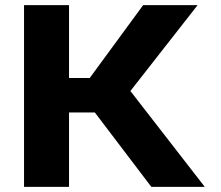

<svg xmlns="http://www.w3.org/2000/svg" viewBox="-20 -731 864 751"><path d="M351 -291 572 0H781L490 -375L753 -711H540L331 -426H250V-711H74V0H250V-291Z"/></svg>

Font: Asimov
Style: XWid
Weight: 500
Designer: Google
Version: Version 2.000980; 2014